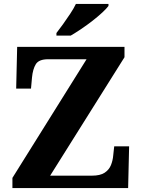

<svg xmlns="http://www.w3.org/2000/svg" viewBox="-20 -951 717 971"><path d="M42.8 0V-51.4L417.8 -651.4H223.8Q176.4 -651.4 161.1 -626.3Q145.8 -601.2 141.8 -558.6L136.8 -503H61.8L66.8 -714H609.6V-661.6L233.6 -62.6H444.4Q487 -62.6 509.4 -77.6Q531.8 -92.6 541.2 -116.2Q550.6 -139.8 552.6 -165.2L557.6 -211H633L628 0ZM265.4 -784Q280.4 -803 299 -829Q317.6 -855 335.5 -882Q353.4 -909 363.8 -931H528.6V-921Q519.2 -908 497.7 -888Q476.2 -868 448 -846Q419.8 -824 390.8 -804.5Q361.8 -785 337.8 -771H265.4Z"/></svg>

Font: Noto Serif Hentaigana ExtraLight
Style: Regular
Weight: 200
Designer: Kazuhiro Yamada
Foundry: nipponia
Version: Version 1.000